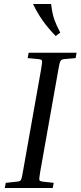

<svg xmlns="http://www.w3.org/2000/svg" viewBox="-20 -945 405 965"><path d="M119 -653 124 -680H365L360 -653L304 -648Q294 -647 289 -644Q284 -641 281 -631.5Q278 -622 274 -599L182 -81Q176 -46 178 -40Q180 -34 196 -32L250 -26L245 0H4L9 -26L65 -32Q76 -33 80.5 -35.5Q85 -38 88 -47.5Q91 -57 95 -81L187 -599Q193 -634 191 -640Q189 -646 173 -648ZM260 -764Q222 -803 195 -841Q168 -879 146 -925H237Q242 -878 253 -847Q264 -816 283 -781Z"/></svg>

Font: Inria Serif
Style: Italic
Weight: 400
Italic angle: -10°
Designer: Black Foundry Team
Foundry: Black Foundry
Version: Version 1.000; ttfautohint (v1.8.3)